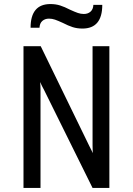

<svg xmlns="http://www.w3.org/2000/svg" viewBox="-20 -928 656 948"><path d="M96 -700H181L420 -209Q436 -178 438 -172L437 -210V-700H520V0H437L197 -485Q190 -497 178 -523Q180 -508 180 -485V0H96ZM290 -815Q266 -826 251.5 -831Q237 -836 222 -836Q202 -836 189 -824.5Q176 -813 175 -791H131Q131 -908 229 -908Q255 -908 277 -901Q299 -894 326 -880Q350 -869 364.5 -864Q379 -859 394 -859Q414 -859 427 -870.5Q440 -882 441 -904H485Q485 -787 387 -787Q361 -787 339 -794Q317 -801 290 -815Z"/></svg>

Font: Overpass Mono
Style: Regular
Weight: 400
Monospace: yes
Designer: Delve Withrington, Dave Bailey
Foundry: Delve Fonts
Version: Version 1.000;DELV;Overpass